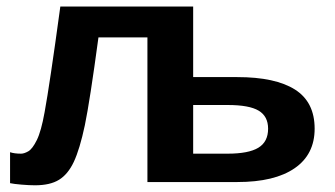

<svg xmlns="http://www.w3.org/2000/svg" viewBox="-20 -548 1009 578"><path d="M423.8 0V-435.5H276.4Q250.5 -243.7 235.4 -170.9Q220.2 -99.1 202.1 -60.5Q184.6 -23.4 157.7 -6.8Q130.9 9.8 85.4 9.8Q67.9 9.8 44.7 7.8Q21.5 5.9 10.3 3.4V-89.8Q22.9 -85.4 43.5 -85.4Q52.7 -85.4 65.2 -92.5Q77.6 -99.6 90.8 -126.2Q104 -152.8 114.3 -210.4Q122.1 -252.9 133.5 -329.6Q145 -406.2 161.6 -528.3H561.5V-315.9H694.3Q809.1 -315.9 868.2 -278.3Q927.2 -240.7 927.2 -160.6Q927.2 -83 866.9 -41.5Q806.6 0 694.8 0ZM561.5 -85.4H665Q728.5 -85.4 757.8 -103.3Q787.1 -121.1 787.1 -160.6Q787.1 -197.8 758.8 -214.8Q730.5 -231.9 665.5 -231.9H561.5Z"/></svg>

Font: Arimo
Style: Bold
Weight: 700
Designer: Steve Matteson
Foundry: Monotype Imaging Inc.
Version: Version 1.33